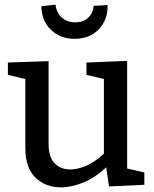

<svg xmlns="http://www.w3.org/2000/svg" viewBox="-20 -796 664 826"><path d="M242 10Q176 10 132.5 -32Q89 -74 89 -160V-456L14 -474V-527L189 -533V-177Q189 -121 214.5 -94Q240 -67 283 -67Q314 -67 352 -83.5Q390 -100 427 -135V-456L352 -474V-527L527 -534V-71L601 -54V-1L449 6L437 -76Q390 -32 339 -11Q288 10 242 10ZM301 -629Q239 -629 199 -668Q159 -707 158 -769L219 -776Q223 -741 246 -720.5Q269 -700 304 -700Q338 -700 359 -719.5Q380 -739 383 -771L443 -774Q444 -710 404.5 -669.5Q365 -629 301 -629Z"/></svg>

Font: Bitter Medium
Style: Regular
Weight: 500
Designer: Sol Matas, and Bitter project Authors
Foundry: Sol Matas
Version: Version 2.001